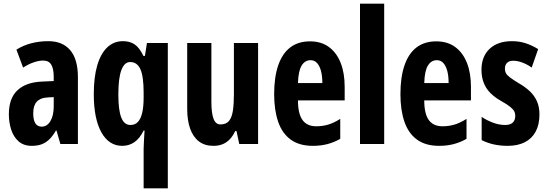

<svg xmlns="http://www.w3.org/2000/svg" viewBox="-20 -780 2968 1040"><path d="M242 -557Q319 -557 360.5 -508Q402 -459 402 -362V0H307L286 -73H283Q267 -45 248.5 -26.5Q230 -8 207 1Q184 10 152 10Q108 10 80.5 -14.5Q53 -39 40.5 -78Q28 -117 28 -161Q28 -247 74 -290.5Q120 -334 205 -338L271 -341V-363Q271 -408 257.5 -430Q244 -452 214 -452Q192 -452 164.5 -443Q137 -434 105 -414L69 -511Q105 -534 149 -545.5Q193 -557 242 -557ZM236 -252Q198 -250 179 -229Q160 -208 160 -167Q160 -130 171.5 -112Q183 -94 206 -94Q235 -94 253 -124Q271 -154 271 -204V-254Z M758 28Q758 12 759.5 -13Q761 -38 763 -73H758Q737 -30 708 -10Q679 10 642 10Q570 10 529 -63.5Q488 -137 488 -270Q488 -361 506.5 -425Q525 -489 560.5 -523Q596 -557 646 -557Q684 -557 710 -539Q736 -521 757 -477H765L776 -547H889V240H758ZM686 -103Q711 -103 726.5 -119Q742 -135 750 -168Q758 -201 758 -252V-279Q758 -366 740.5 -405Q723 -444 685 -444Q654 -444 637.5 -400.5Q621 -357 621 -268Q621 -183 637 -143Q653 -103 686 -103Z M1378 -547V0H1276L1261 -70H1254Q1242 -44 1225 -26Q1208 -8 1186 1Q1164 10 1136 10Q1089 10 1057.5 -14Q1026 -38 1010 -83Q994 -128 994 -190V-547H1125V-229Q1125 -168 1136.5 -137Q1148 -106 1174 -106Q1205 -106 1220.5 -125Q1236 -144 1241.5 -180.5Q1247 -217 1247 -269V-547Z M1659 -556Q1720 -556 1761.5 -525.5Q1803 -495 1825 -440Q1847 -385 1847 -309V-236H1594Q1594 -164 1618.5 -130Q1643 -96 1693 -96Q1727 -96 1757.5 -105Q1788 -114 1823 -136V-28Q1790 -9 1753.5 0.5Q1717 10 1675 10Q1601 10 1554.5 -24Q1508 -58 1486.5 -121Q1465 -184 1465 -270Q1465 -362 1487 -426Q1509 -490 1552 -523Q1595 -556 1659 -556ZM1662 -454Q1632 -454 1614 -425Q1596 -396 1594 -330H1726Q1726 -369 1718.5 -396.5Q1711 -424 1697 -439Q1683 -454 1662 -454Z M2061 0H1930V-760H2061Z M2343 -556Q2404 -556 2445.5 -525.5Q2487 -495 2509 -440Q2531 -385 2531 -309V-236H2278Q2278 -164 2302.5 -130Q2327 -96 2377 -96Q2411 -96 2441.5 -105Q2472 -114 2507 -136V-28Q2474 -9 2437.5 0.5Q2401 10 2359 10Q2285 10 2238.5 -24Q2192 -58 2170.5 -121Q2149 -184 2149 -270Q2149 -362 2171 -426Q2193 -490 2236 -523Q2279 -556 2343 -556ZM2346 -454Q2316 -454 2298 -425Q2280 -396 2278 -330H2410Q2410 -369 2402.5 -396.5Q2395 -424 2381 -439Q2367 -454 2346 -454Z M2902 -160Q2902 -105 2881.5 -67Q2861 -29 2822.5 -9.5Q2784 10 2730 10Q2691 10 2656 2.5Q2621 -5 2589 -21V-147Q2615 -129 2649 -116Q2683 -103 2717 -103Q2743 -103 2757 -115.5Q2771 -128 2771 -153Q2771 -167 2765 -178Q2759 -189 2742 -202.5Q2725 -216 2691 -235Q2658 -254 2635 -277.5Q2612 -301 2600 -332Q2588 -363 2588 -402Q2588 -474 2632 -515.5Q2676 -557 2753 -557Q2792 -557 2826.5 -546Q2861 -535 2895 -514L2860 -414Q2845 -425 2828.5 -433Q2812 -441 2795 -446Q2778 -451 2760 -451Q2738 -451 2726.5 -439.5Q2715 -428 2715 -408Q2715 -394 2720.5 -383.5Q2726 -373 2742.5 -360.5Q2759 -348 2792 -328Q2825 -309 2849.5 -286Q2874 -263 2888 -232.5Q2902 -202 2902 -160Z"/></svg>

Font: Noto Sans Display ExtraCondensed
Style: Bold
Weight: 700
Width: 2
Designer: Monotype Design Team
Foundry: Monotype Imaging Inc.
Version: Version 2.003